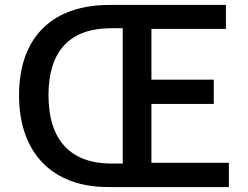

<svg xmlns="http://www.w3.org/2000/svg" viewBox="-20 -756 1001 776"><path d="M416 0H905V-98H592V-336H844V-434H592V-639H893V-736H422C197 -736 57 -611 57 -371C57 -132 197 0 416 0ZM430 -95C268 -95 176 -187 176 -371C176 -556 268 -642 430 -642H476V-95Z"/></svg>

Font: Source Han Sans KR Medium
Style: Regular
Weight: 500
Designer: Ryoko NISHIZUKA (kana & ideographs); Paul D. Hunt (Latin, Greek & Cyrillic); Wenlong ZHANG (bopomofo); Sandoll Communica
Foundry: Adobe Systems Incorporated
Version: Version 1.001;PS 1.001;hotconv 1.0.78;makeotf.lib2.5.61930